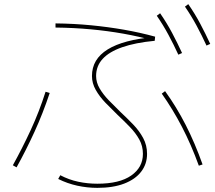

<svg xmlns="http://www.w3.org/2000/svg" viewBox="-20 -867 1040 927"><path d="M261 -3 271 -21Q313 1 358 10.5Q403 20 450 20Q557 20 613.5 -19.5Q670 -59 670 -124Q670 -162 652.5 -193.5Q635 -225 607 -254Q579 -283 548 -312Q518 -341 489.5 -370.5Q461 -400 442.5 -432.5Q424 -465 424 -500Q424 -541 443 -573Q462 -605 500 -628.5Q538 -652 594.5 -667Q651 -682 725 -688L724 -671Q651 -691 575 -704.5Q499 -718 417.5 -725.5Q336 -733 248 -734V-754Q337 -753 419.5 -745Q502 -737 579 -723.5Q656 -710 729 -690L727 -670Q633 -661 570 -639Q507 -617 475.5 -582.5Q444 -548 444 -500Q444 -469 461 -440Q478 -411 505 -383Q532 -355 562 -326Q593 -297 622.5 -266.5Q652 -236 671 -201Q690 -166 690 -124Q690 -75 661.5 -38Q633 -1 579.5 19.5Q526 40 450 40Q401 40 353 29.5Q305 19 261 -3ZM60 -59 42 -69Q88 -152 128.5 -239.5Q169 -327 200 -424L220 -418Q187 -319 146.5 -230.5Q106 -142 60 -59ZM958 -73 940 -67Q903 -169 858.5 -254.5Q814 -340 761 -415L777 -427Q832 -351 876.5 -264Q921 -177 958 -73ZM977 -647Q955 -695 929.5 -742.5Q904 -790 873 -835L889 -847Q921 -801 947 -752Q973 -703 995 -655ZM841 -603Q819 -651 793.5 -698.5Q768 -746 737 -791L753 -803Q785 -757 811 -708Q837 -659 859 -611Z"/></svg>

Font: Murecho Thin
Style: Regular
Weight: 100
Designer: Neil Summerour
Foundry: Positype
Version: Version 1.010